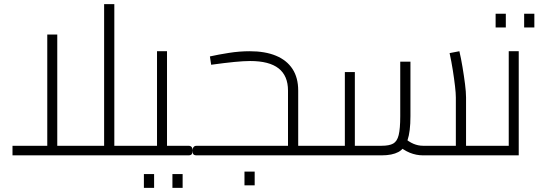

<svg xmlns="http://www.w3.org/2000/svg" viewBox="-20 -746 2627 922"><path d="M529 0V-46H631V0ZM40 0V-46H511L480 -15V-726H529V0ZM207 -46V-580H255V-46ZM631 0V-46Q638 -46 642 -44Q646 -42 648 -39Q650 -36 650.5 -32Q651 -28 651 -23Q651 -18 650.5 -13.5Q650 -9 648 -6Q646 -3 642 -1.5Q638 0 631 0Z M782 0V-46H885V0ZM885 0V-46Q891 -46 895 -44Q899 -42 901 -39Q903 -36 904 -32Q905 -28 905 -23Q905 -18 904 -13.5Q903 -9 901 -6Q899 -3 895 -1.5Q891 0 885 0ZM631 0V-46H755L734 -27V-500H782V0ZM631 0Q624 0 620 -1.5Q616 -3 614 -6Q612 -9 611.5 -13.5Q611 -18 611 -23Q611 -30 612.5 -34.5Q614 -39 618 -42.5Q622 -46 631 -46ZM671 156V90H720V156ZM808 156V90H857V156Z M1412 0V-46H1514V0ZM925 0V-46H1381L1363 -30V-311Q1363 -382 1318 -417.5Q1273 -453 1181 -453Q1151 -453 1105 -448.5Q1059 -444 994 -435L988 -475Q1028 -484 1079 -492Q1130 -500 1179 -500Q1253 -500 1305 -478.5Q1357 -457 1384.5 -415Q1412 -373 1412 -311V0ZM925 0Q918 0 914 -1.5Q910 -3 908 -6Q906 -9 905.5 -13.5Q905 -18 905 -23Q905 -30 906.5 -34.5Q908 -39 912 -42.5Q916 -46 925 -46ZM1514 0V-46Q1521 -46 1525 -44Q1529 -42 1531 -39Q1533 -36 1533.5 -32Q1534 -28 1534 -23Q1534 -18 1533.5 -13.5Q1533 -9 1531 -6Q1529 -3 1525 -1.5Q1521 0 1514 0ZM1154 144V78H1203V144Z M2218 0V-46H2320V0ZM2011 0Q1979 0 1948 -12.5Q1917 -25 1887 -52L1919 -86Q1943 -65 1965.5 -55.5Q1988 -46 2011 -46H2195L2169 -19V-278Q2169 -298 2165 -332.5Q2161 -367 2154.5 -408.5Q2148 -450 2139 -491L2186 -500Q2194 -466 2201 -424Q2208 -382 2213 -343Q2218 -304 2218 -278V0ZM1514 0V-46H1652L1636 -30V-400H1684V0ZM1684 0V-46H1813Q1849 -46 1868 -56.5Q1887 -67 1894.5 -97.5Q1902 -128 1902 -188V-450H1951V-188Q1951 -114 1937 -73Q1923 -32 1893 -16Q1863 0 1813 0ZM1514 0Q1507 0 1503 -1.5Q1499 -3 1497 -6Q1495 -9 1494.5 -13.5Q1494 -18 1494 -23Q1494 -30 1495.5 -34.5Q1497 -39 1501 -42.5Q1505 -46 1514 -46ZM2320 0V-46Q2327 -46 2331 -44Q2335 -42 2337 -39Q2339 -36 2339.5 -32Q2340 -28 2340 -23Q2340 -18 2339.5 -13.5Q2339 -9 2337 -6Q2335 -3 2331 -1.5Q2327 0 2320 0Z M2320 0V-46H2444L2423 -27V-500H2471V0ZM2320 0Q2313 0 2309 -1.5Q2305 -3 2303 -6Q2301 -9 2300.5 -13.5Q2300 -18 2300 -23Q2300 -30 2301.5 -34.5Q2303 -39 2307 -42.5Q2311 -46 2320 -46ZM2360 -614V-680H2409V-614ZM2497 -614V-680H2546V-614Z"/></svg>

Font: Cairo Play Light
Style: Regular
Weight: 300
Version: Version 3.119